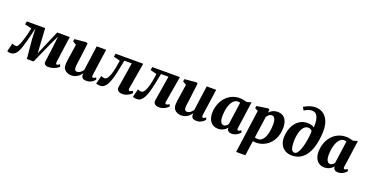

<svg xmlns="http://www.w3.org/2000/svg" viewBox="-68 -1797 5767 3016"><g transform="rotate(20 2816.0 -288.5)"><path d="M659 10.5Q628 10.5 606.8 -5Q585.5 -20.5 590 -55L625.5 -328L643.5 -492.5L566.5 -331.5L416 7H303.5L274 -312L266.5 -492.5Q250.5 -428.5 235.5 -366.8Q220.5 -305 205.5 -249.8Q190.5 -194.5 175.2 -149Q160 -103.5 143.5 -72Q122.5 -32.5 93.2 -12.2Q64 8 21.5 8Q15 8 4 6Q-7 4 -16.8 1.2Q-26.5 -1.5 -28 -3.5L6.5 -142Q11.5 -139.5 26 -135.5Q40.5 -131.5 56 -128.8Q71.5 -126 77.5 -126Q80.5 -126 83.8 -128Q87 -130 90.8 -133.2Q94.5 -136.5 98 -141Q101.5 -145.5 105 -150Q120.5 -173.5 135.5 -213.2Q150.5 -253 163.8 -299.5Q177 -346 187.8 -390.5Q198.5 -435 205 -467.5L91.5 -495.5L101.5 -547.5H408L426.5 -240.5L433.5 -134.5L477 -240.5L608.5 -547.5H819L759.5 -118Q757 -100 758.5 -89.5Q760 -79 764.5 -74.8Q769 -70.5 774.5 -70.5Q787 -70.5 799.5 -78.5Q812 -86.5 821.5 -96L836.5 -55Q831 -48 806 -32.2Q781 -16.5 743 -3Q705 10.5 659 10.5Z M1041.5 10.5Q1010.5 10.5 979.2 -1.8Q948 -14 926.8 -40.8Q905.5 -67.5 904.5 -112Q904.5 -129 906.2 -150Q908 -171 911 -194Q914 -217 917.5 -240.8Q921 -264.5 924.5 -287L951.5 -466.5L891 -502.5L898.5 -542L1092.5 -560.5L1117 -547.5L1084.5 -287.5Q1082 -266 1078.8 -243.8Q1075.5 -221.5 1072.8 -201Q1070 -180.5 1068.2 -164Q1066.5 -147.5 1066.5 -137Q1066.5 -114.5 1071.2 -100.8Q1076 -87 1085.5 -80.5Q1095 -74 1111 -74Q1130.5 -74 1148.5 -83.2Q1166.5 -92.5 1182 -107.2Q1197.5 -122 1209 -138L1266.5 -555H1424.5L1361.5 -107.5Q1359 -88.5 1365 -80Q1371 -71.5 1381.5 -71.5Q1390 -71.5 1399 -76Q1408 -80.5 1425.5 -93.5L1439 -61Q1432.5 -50.5 1414 -33.8Q1395.5 -17 1366.5 -3.5Q1337.5 10 1300 10Q1259.5 10 1238.8 -4.2Q1218 -18.5 1213 -43.5Q1212.5 -47 1212.2 -51.8Q1212 -56.5 1212.5 -62Q1213 -67.5 1213.8 -73.5Q1214.5 -79.5 1215.5 -85L1213.5 -85.5Q1201 -68.5 1185 -51.5Q1169 -34.5 1148 -20.5Q1127 -6.5 1100.8 2Q1074.5 10.5 1041.5 10.5Z M1972 -107.5Q1969 -84.5 1977 -78Q1985 -71.5 1992.5 -71.5Q2000.5 -71.5 2011.8 -76.5Q2023 -81.5 2040 -93.5L2054.5 -60.5Q2043 -46 2020.2 -29.5Q1997.5 -13 1966.8 -1.2Q1936 10.5 1900 10.5Q1850.5 10.5 1826 -12Q1801.5 -34.5 1808.5 -77.5L1876 -492H1751.5Q1733 -398.5 1716.5 -318.8Q1700 -239 1681.5 -176.2Q1663 -113.5 1639.5 -71.5Q1617.5 -32 1590 -12Q1562.5 8 1524 8Q1503 8 1484 4Q1465 0 1458 -3.5L1494.5 -141.5Q1499.5 -139.5 1509 -136Q1518.5 -132.5 1530 -129.2Q1541.5 -126 1552 -126Q1569 -126 1583.2 -137.8Q1597.5 -149.5 1609.2 -170Q1621 -190.5 1630.5 -216.8Q1640 -243 1647.5 -272Q1657.5 -310 1664.5 -348Q1671.5 -386 1676.5 -417.8Q1681.5 -449.5 1684 -467L1576 -495.5L1586 -548H2047Z M2585 -107.5Q2582 -84.5 2590 -78Q2598 -71.5 2605.5 -71.5Q2613.5 -71.5 2624.8 -76.5Q2636 -81.5 2653 -93.5L2667.5 -60.5Q2656 -46 2633.2 -29.5Q2610.5 -13 2579.8 -1.2Q2549 10.5 2513 10.5Q2463.5 10.5 2439 -12Q2414.5 -34.5 2421.5 -77.5L2489 -492H2364.5Q2346 -398.5 2329.5 -318.8Q2313 -239 2294.5 -176.2Q2276 -113.5 2252.5 -71.5Q2230.5 -32 2203 -12Q2175.5 8 2137 8Q2116 8 2097 4Q2078 0 2071 -3.5L2107.5 -141.5Q2112.5 -139.5 2122 -136Q2131.5 -132.5 2143 -129.2Q2154.5 -126 2165 -126Q2182 -126 2196.2 -137.8Q2210.5 -149.5 2222.2 -170Q2234 -190.5 2243.5 -216.8Q2253 -243 2260.5 -272Q2270.5 -310 2277.5 -348Q2284.5 -386 2289.5 -417.8Q2294.5 -449.5 2297 -467L2189 -495.5L2199 -548H2660Z M2880.5 10.5Q2849.5 10.5 2818.2 -1.8Q2787 -14 2765.8 -40.8Q2744.5 -67.5 2743.5 -112Q2743.5 -129 2745.2 -150Q2747 -171 2750 -194Q2753 -217 2756.5 -240.8Q2760 -264.5 2763.5 -287L2790.5 -466.5L2730 -502.5L2737.5 -542L2931.5 -560.5L2956 -547.5L2923.5 -287.5Q2921 -266 2917.8 -243.8Q2914.5 -221.5 2911.8 -201Q2909 -180.5 2907.2 -164Q2905.5 -147.5 2905.5 -137Q2905.5 -114.5 2910.2 -100.8Q2915 -87 2924.5 -80.5Q2934 -74 2950 -74Q2969.5 -74 2987.5 -83.2Q3005.5 -92.5 3021 -107.2Q3036.5 -122 3048 -138L3105.5 -555H3263.5L3200.5 -107.5Q3198 -88.5 3204 -80Q3210 -71.5 3220.5 -71.5Q3229 -71.5 3238 -76Q3247 -80.5 3264.5 -93.5L3278 -61Q3271.5 -50.5 3253 -33.8Q3234.5 -17 3205.5 -3.5Q3176.5 10 3139 10Q3098.5 10 3077.8 -4.2Q3057 -18.5 3052 -43.5Q3051.5 -47 3051.2 -51.8Q3051 -56.5 3051.5 -62Q3052 -67.5 3052.8 -73.5Q3053.5 -79.5 3054.5 -85L3052.5 -85.5Q3040 -68.5 3024 -51.5Q3008 -34.5 2987 -20.5Q2966 -6.5 2939.8 2Q2913.5 10.5 2880.5 10.5Z M3790 -107.5Q3787.5 -88 3792.8 -79.8Q3798 -71.5 3808.5 -71.5Q3816 -71.5 3826.5 -76Q3837 -80.5 3853 -93.5L3867 -60.5Q3860 -50.5 3840.5 -33.5Q3821 -16.5 3791.5 -3.2Q3762 10 3724 10Q3690.5 10 3670 -6.2Q3649.5 -22.5 3647.5 -51.5L3649 -63.5Q3634.5 -45.5 3612.8 -28.5Q3591 -11.5 3562.8 -0.8Q3534.5 10 3500 10Q3442.5 10 3404.2 -16.8Q3366 -43.5 3347.2 -89Q3328.5 -134.5 3328.5 -190Q3328.5 -247.5 3342.8 -301.8Q3357 -356 3384.8 -402.8Q3412.5 -449.5 3453 -485Q3493.5 -520.5 3546 -540.2Q3598.5 -560 3661.5 -560Q3691 -560 3722.2 -553.5Q3753.5 -547 3775.5 -539.5L3853 -560ZM3686.5 -493Q3679 -495.5 3670.2 -497.2Q3661.5 -499 3651.5 -499Q3617 -499 3591 -480.2Q3565 -461.5 3546.8 -429.5Q3528.5 -397.5 3517.2 -357.5Q3506 -317.5 3501 -274.8Q3496 -232 3496 -192.5Q3496 -153 3504.8 -125.8Q3513.5 -98.5 3529 -84.8Q3544.5 -71 3565.5 -71Q3575 -71 3584.2 -74.5Q3593.5 -78 3602.5 -84.5Q3611.5 -91 3619.5 -99.2Q3627.5 -107.5 3634.5 -117.5Z M3891.5 254 3990.5 -466.5 3937.5 -494.5 3944.5 -533 4133 -560.5 4157 -547.5 4151 -499Q4166 -515.5 4187 -529.5Q4208 -543.5 4234 -552Q4260 -560.5 4291 -560.5Q4345.5 -560.5 4382.8 -536.5Q4420 -512.5 4439.2 -466Q4458.5 -419.5 4458.5 -352Q4458.5 -292.5 4443.8 -238.2Q4429 -184 4401 -138.5Q4373 -93 4332.8 -59.8Q4292.5 -26.5 4241.2 -8Q4190 10.5 4129.5 10.5Q4118 10.5 4105.5 9Q4093 7.5 4081 5.5L4045.5 254ZM4090.5 -61Q4100.5 -56 4112.8 -53.8Q4125 -51.5 4141.5 -51.5Q4174.5 -51.5 4199.2 -69Q4224 -86.5 4241.5 -116.2Q4259 -146 4270 -185.2Q4281 -224.5 4286 -268Q4291 -311.5 4291 -355.5Q4291 -389.5 4284 -417.8Q4277 -446 4262.5 -462.5Q4248 -479 4224 -479Q4206 -479 4190.8 -470.5Q4175.5 -462 4163 -449Q4150.5 -436 4141 -421.5Z M4730 8Q4666.5 8 4619 -18.8Q4571.5 -45.5 4545 -96Q4518.5 -146.5 4518.5 -216.5Q4518.5 -279 4536 -339.5Q4553.5 -400 4588 -449Q4622.5 -498 4673.5 -527.2Q4724.5 -556.5 4792 -556.5Q4831 -556.5 4862.5 -546.8Q4894 -537 4906 -524.5Q4911 -594 4903.2 -640.2Q4895.5 -686.5 4879.5 -713.8Q4863.5 -741 4841.2 -752.5Q4819 -764 4794 -764Q4760 -764 4731 -753.2Q4702 -742.5 4664.5 -719L4635.5 -769.5Q4664.5 -787.5 4696 -801.2Q4727.5 -815 4760.2 -823Q4793 -831 4825 -831Q4887.5 -831 4933.8 -807Q4980 -783 5010.5 -739.8Q5041 -696.5 5055.5 -637.8Q5070 -579 5068 -509.5Q5066 -436.5 5054.2 -362.8Q5042.5 -289 5018.8 -222.5Q4995 -156 4956.2 -104Q4917.5 -52 4861.8 -22Q4806 8 4730 8ZM4755.5 -47Q4783 -47 4805.2 -77.8Q4827.5 -108.5 4844.2 -157.5Q4861 -206.5 4872.2 -262.5Q4883.5 -318.5 4889 -370.2Q4894.5 -422 4894 -456.5Q4883.5 -471 4872.5 -478.8Q4861.5 -486.5 4849.8 -489.2Q4838 -492 4824 -492Q4796.5 -492 4774.5 -476Q4752.5 -460 4736 -432.5Q4719.5 -405 4708.8 -369Q4698 -333 4692.5 -292.5Q4687 -252 4687 -211Q4687 -145.5 4695.5 -110Q4704 -74.5 4719.8 -60.8Q4735.5 -47 4755.5 -47Z M5567.5 -107.5Q5565 -88 5570.2 -79.8Q5575.5 -71.5 5586 -71.5Q5593.5 -71.5 5604 -76Q5614.5 -80.5 5630.5 -93.5L5644.5 -60.5Q5637.5 -50.5 5618 -33.5Q5598.5 -16.5 5569 -3.2Q5539.5 10 5501.5 10Q5468 10 5447.5 -6.2Q5427 -22.5 5425 -51.5L5426.5 -63.5Q5412 -45.5 5390.2 -28.5Q5368.5 -11.5 5340.2 -0.8Q5312 10 5277.5 10Q5220 10 5181.8 -16.8Q5143.5 -43.5 5124.8 -89Q5106 -134.5 5106 -190Q5106 -247.5 5120.2 -301.8Q5134.5 -356 5162.2 -402.8Q5190 -449.5 5230.5 -485Q5271 -520.5 5323.5 -540.2Q5376 -560 5439 -560Q5468.5 -560 5499.8 -553.5Q5531 -547 5553 -539.5L5630.5 -560ZM5464 -493Q5456.5 -495.5 5447.8 -497.2Q5439 -499 5429 -499Q5394.5 -499 5368.5 -480.2Q5342.5 -461.5 5324.2 -429.5Q5306 -397.5 5294.8 -357.5Q5283.5 -317.5 5278.5 -274.8Q5273.5 -232 5273.5 -192.5Q5273.5 -153 5282.2 -125.8Q5291 -98.5 5306.5 -84.8Q5322 -71 5343 -71Q5352.5 -71 5361.8 -74.5Q5371 -78 5380 -84.5Q5389 -91 5397 -99.2Q5405 -107.5 5412 -117.5Z"/></g></svg>

Font: Merriweather 36pt Black
Style: Italic
Weight: 900
Italic angle: -7.8°
Version: Version 2.101